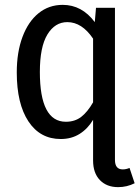

<svg xmlns="http://www.w3.org/2000/svg" viewBox="-20 -559 574 790"><path d="M534 195Q502 211 466 211Q419 211 391 182Q363 153 363 101V-66Q341 -29 307.5 -8Q274 13 230 13Q145 13 97 -59.5Q49 -132 49 -261Q49 -344 72.5 -407Q96 -470 138.5 -504.5Q181 -539 238 -539Q317 -539 370 -468L375 -527H453V99Q453 138 485 138Q499 138 513 132ZM363 -138V-400Q317 -468 257 -468Q206 -468 175 -417Q144 -366 144 -263Q144 -58 251 -58Q288 -58 314 -78Q340 -98 363 -138Z"/></svg>

Font: Fira Sans Condensed
Style: Regular
Weight: 400
Width: 3
Designer: bBox Type GmbH & Carrois Corporate GbR & Edenspiekermann AG
Foundry: bBox Type GmbH & Carrois Corporate GbR & Edenspiekermann AG
Version: Version 4.301